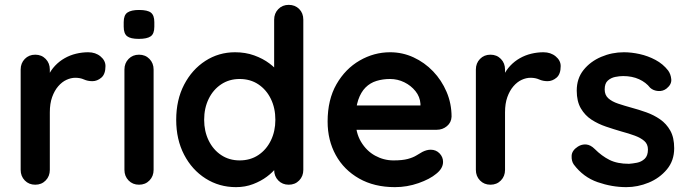

<svg xmlns="http://www.w3.org/2000/svg" viewBox="-20 -760 2829 790"><path d="M125 0Q99 0 82 -17.5Q65 -35 65 -61V-474Q65 -500 82 -517.5Q99 -535 125 -535Q151 -535 168 -517.5Q185 -500 185 -474V-380L178 -447Q189 -471 206.5 -489.5Q224 -508 246 -520.5Q268 -533 293 -539Q318 -545 343 -545Q373 -545 393.5 -528Q414 -511 414 -488Q414 -455 397 -440.5Q380 -426 360 -426Q341 -426 325.5 -433Q310 -440 290 -440Q272 -440 253.5 -431.5Q235 -423 219.5 -405Q204 -387 194.5 -360.5Q185 -334 185 -298V-61Q185 -35 168 -17.5Q151 0 125 0Z M612 -61Q612 -35 595 -17.5Q578 0 552 0Q526 0 509 -17.5Q492 -35 492 -61V-474Q492 -500 509 -517.5Q526 -535 552 -535Q578 -535 595 -517.5Q612 -500 612 -474ZM551 -600Q517 -600 503 -611Q489 -622 489 -650V-669Q489 -698 504.5 -708.5Q520 -719 552 -719Q587 -719 601 -708Q615 -697 615 -669V-650Q615 -621 600 -610.5Q585 -600 551 -600Z M1168 -740Q1194 -740 1211 -723Q1228 -706 1228 -679V-61Q1228 -35 1211 -17.5Q1194 0 1168 0Q1142 0 1125 -17.5Q1108 -35 1108 -61V-110L1130 -101Q1130 -88 1116 -69.5Q1102 -51 1078 -33Q1054 -15 1021.5 -2.5Q989 10 951 10Q882 10 826 -25.5Q770 -61 737.5 -123.5Q705 -186 705 -267Q705 -349 737.5 -411.5Q770 -474 825 -509.5Q880 -545 947 -545Q990 -545 1026 -532Q1062 -519 1088.5 -499Q1115 -479 1129.5 -458.5Q1144 -438 1144 -424L1108 -411V-679Q1108 -705 1125 -722.5Q1142 -740 1168 -740ZM966 -100Q1010 -100 1043 -122Q1076 -144 1094.5 -182Q1113 -220 1113 -267Q1113 -315 1094.5 -353Q1076 -391 1043 -413Q1010 -435 966 -435Q923 -435 890 -413Q857 -391 838.5 -353Q820 -315 820 -267Q820 -220 838.5 -182Q857 -144 890 -122Q923 -100 966 -100Z M1605 10Q1520 10 1457.5 -25.5Q1395 -61 1361.5 -122Q1328 -183 1328 -260Q1328 -350 1364.5 -413.5Q1401 -477 1460 -511Q1519 -545 1585 -545Q1636 -545 1681.5 -524Q1727 -503 1762 -466.5Q1797 -430 1817.5 -382Q1838 -334 1838 -280Q1837 -256 1819 -241Q1801 -226 1777 -226H1395L1365 -326H1732L1710 -306V-333Q1708 -362 1689.5 -385Q1671 -408 1643.5 -421.5Q1616 -435 1585 -435Q1555 -435 1529 -427Q1503 -419 1484 -400Q1465 -381 1454 -349Q1443 -317 1443 -268Q1443 -214 1465.5 -176.5Q1488 -139 1523.5 -119.5Q1559 -100 1599 -100Q1636 -100 1658 -106Q1680 -112 1693.5 -120.5Q1707 -129 1718 -135Q1736 -144 1752 -144Q1774 -144 1788.5 -129Q1803 -114 1803 -94Q1803 -67 1775 -45Q1749 -23 1702 -6.5Q1655 10 1605 10Z M1998 0Q1972 0 1955 -17.5Q1938 -35 1938 -61V-474Q1938 -500 1955 -517.5Q1972 -535 1998 -535Q2024 -535 2041 -517.5Q2058 -500 2058 -474V-380L2051 -447Q2062 -471 2079.5 -489.5Q2097 -508 2119 -520.5Q2141 -533 2166 -539Q2191 -545 2216 -545Q2246 -545 2266.5 -528Q2287 -511 2287 -488Q2287 -455 2270 -440.5Q2253 -426 2233 -426Q2214 -426 2198.5 -433Q2183 -440 2163 -440Q2145 -440 2126.5 -431.5Q2108 -423 2092.5 -405Q2077 -387 2067.5 -360.5Q2058 -334 2058 -298V-61Q2058 -35 2041 -17.5Q2024 0 1998 0Z M2341 -83Q2331 -97 2332 -119Q2333 -141 2358 -157Q2374 -167 2392 -165.5Q2410 -164 2427 -147Q2456 -118 2488 -102Q2520 -86 2568 -86Q2583 -87 2601 -90.5Q2619 -94 2632.5 -106.5Q2646 -119 2646 -145Q2646 -167 2631 -180Q2616 -193 2591.5 -202Q2567 -211 2537 -219Q2506 -228 2473.5 -239Q2441 -250 2414 -267.5Q2387 -285 2370 -314Q2353 -343 2353 -387Q2353 -437 2381 -472Q2409 -507 2453.5 -526Q2498 -545 2547 -545Q2578 -545 2612 -537.5Q2646 -530 2677 -513.5Q2708 -497 2729 -470Q2740 -455 2742 -434Q2744 -413 2723 -396Q2708 -384 2688 -385.5Q2668 -387 2655 -399Q2638 -421 2609.5 -434Q2581 -447 2544 -447Q2529 -447 2511.5 -443.5Q2494 -440 2481 -428.5Q2468 -417 2468 -392Q2468 -369 2483 -355.5Q2498 -342 2523.5 -333.5Q2549 -325 2578 -317Q2608 -309 2639 -298Q2670 -287 2696 -269Q2722 -251 2738 -222.5Q2754 -194 2754 -150Q2754 -99 2724 -63Q2694 -27 2649 -8.5Q2604 10 2557 10Q2498 10 2439 -10.5Q2380 -31 2341 -83Z"/></svg>

Font: Quicksand Light
Style: Bold
Weight: 700
Version: Version 3.004